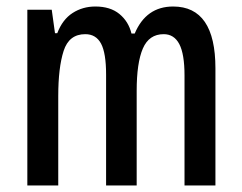

<svg xmlns="http://www.w3.org/2000/svg" viewBox="-20 -621 743 590"><path d="M512 -601Q642 -601 642 -411V-51H547V-389Q547 -455 531 -485.5Q515 -516 483 -516Q438 -516 419 -472Q400 -428 400 -342V-51H306V-392Q306 -458 290.5 -487Q275 -516 242 -516Q192 -516 175.5 -464.5Q159 -413 159 -326V-51H64V-591H139L149 -519H156Q172 -561 203 -581Q234 -601 273 -601Q319 -601 347 -578Q375 -555 384 -518H394Q429 -601 512 -601Z"/></svg>

Font: Noto Sans Tamil UI ExtraCondensed Medium
Style: Regular
Weight: 500
Width: 2
Designer: Jelle Bosma - Monotype Design Team
Foundry: Monotype Imaging Inc.
Version: Version 2.004; ttfautohint (v1.8.4.7-5d5b)